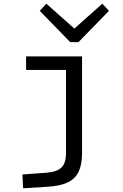

<svg xmlns="http://www.w3.org/2000/svg" viewBox="-20 -766 654 1024"><path d="M417.6 49.2Q417.6 111.3 399.4 149.6Q381.2 187.8 341 206.9Q300.8 226 233.8 230L103.2 238.1L99.6 164.5L228.3 155.1Q284.8 150.4 308.4 126.8Q332 103.3 332 49.8V-465.3H417.6ZM119.1 -465.3H375V-393H119.1ZM561.1 -708.2 398.5 -541.3H367.8L364.8 -603.1L525.8 -746.3ZM192 -708.2 227.2 -746.3 388.3 -603.1 385.2 -541.3H354.5Z"/></svg>

Font: Intel One Mono Light
Style: Regular
Weight: 300
Monospace: yes
Designer: Fred Shallcrass
Foundry: Frere-Jones Type LLC
Version: Version 1.004